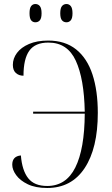

<svg xmlns="http://www.w3.org/2000/svg" viewBox="-20 -926 556 956"><path d="M311 -815Q297 -815 288.5 -825Q280 -835 280 -860Q280 -885 288.5 -895.5Q297 -906 311 -906Q324 -906 332.5 -895.5Q341 -885 341 -860Q341 -835 332.5 -825Q324 -815 311 -815ZM156 -815Q143 -815 135 -825Q127 -835 127 -860Q127 -885 135 -895.5Q143 -906 156 -906Q170 -906 178.5 -895.5Q187 -885 187 -860Q187 -835 178.5 -825Q170 -815 156 -815ZM215 10Q157 10 118.5 -8.5Q80 -27 60.5 -54Q41 -81 41 -106Q41 -148 84 -152Q90 -77 120.5 -38.5Q151 0 215 0Q309 0 355 -92Q401 -184 402 -360H145V-370H402Q399 -533 357.5 -623.5Q316 -714 221 -714Q155 -714 126 -673.5Q97 -633 97 -549Q74 -549 59 -562.5Q44 -576 44 -603Q44 -635 64.5 -662.5Q85 -690 124.5 -707Q164 -724 220 -724Q304 -724 359 -680Q414 -636 440.5 -555Q467 -474 467 -364Q467 -188 401.5 -89Q336 10 215 10Z"/></svg>

Font: Noto Serif Display Condensed Light
Style: Regular
Weight: 300
Width: 3
Designer: Monotype Design Team
Foundry: Monotype Imaging Inc.
Version: Version 2.009